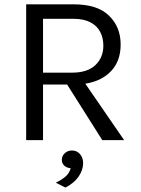

<svg xmlns="http://www.w3.org/2000/svg" viewBox="-20 -648 652 888"><path d="M554 0H453L290.5 -257H179V0H101V-628H320Q430.5 -628 483 -576.5Q538 -524.5 538 -442Q538 -366 493.8 -319.2Q449.5 -272.5 374.5 -261ZM314 -312Q384.5 -312 421.2 -347Q458 -382 458 -437Q458 -473 443.2 -501Q428.5 -529 397.8 -545Q367 -561 320 -561H179V-312ZM282.5 219.5 238 197Q265 184 283 168.5Q301 153 307 130Q288.5 128.5 277.2 118Q266 107.5 266 91Q266 73 279.8 60.5Q293.5 48 313 48Q335.5 48 350 64.8Q364.5 81.5 364.5 107.5Q364 139.5 343 169.5Q322 199.5 282.5 219.5Z"/></svg>

Font: Betina Sans
Style: Regular
Weight: 400
Designer: Jonathan Pinhorn (font) & Cristiano Sobral (main changes)
Version: Version 2.001;April 28, 2021;FontCreator 13.0.0.2655 32-bit;